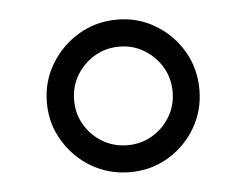

<svg xmlns="http://www.w3.org/2000/svg" viewBox="-35 -775 510 398"><g transform="rotate(-5 220.5 -576.5)"><path d="M221.2 -417.5Q177.2 -417.5 141.1 -438.7Q105 -460 83.3 -496.1Q61.5 -532.2 61.5 -575.7Q61.5 -619.6 83.3 -655.8Q105 -691.9 141.1 -713.4Q177.2 -734.9 221.2 -734.9Q264.6 -734.9 300.5 -713.4Q336.4 -691.9 357.7 -655.8Q378.9 -619.6 378.9 -575.7Q378.9 -532.2 357.7 -496.1Q336.4 -460 300.5 -438.7Q264.6 -417.5 221.2 -417.5ZM221.2 -473.6Q249 -473.6 272.2 -487.3Q295.4 -501 309.3 -524.2Q323.2 -547.4 323.2 -575.7Q323.2 -604.5 309.3 -627.7Q295.4 -650.9 272.2 -664.8Q249 -678.7 221.2 -678.7Q192.4 -678.7 169.2 -664.8Q146 -650.9 132.1 -627.7Q118.2 -604.5 118.2 -575.7Q118.2 -547.4 132.1 -524.2Q146 -501 169.2 -487.3Q192.4 -473.6 221.2 -473.6Z"/></g></svg>

Font: Inter 20pt Light
Style: Regular
Weight: 300
Version: Version 4.001;git-66647c0bb